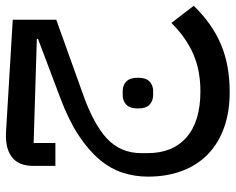

<svg xmlns="http://www.w3.org/2000/svg" viewBox="-95 -413 812 662"><g transform="rotate(-90 311.0 -82.0)"><path d="M325 304Q257 304 203 285Q149 266 111 229.5Q73 193 53 140.5Q33 88 33 22Q33 -23 46.5 -65Q60 -107 92 -145Q124 -183 175.5 -217Q227 -251 304 -280L508 -357V-361L149 -372V-297H70V-373Q70 -424 101 -447.5Q132 -471 191 -467L574 -444V-294L323 -204Q214 -166 164 -119Q114 -72 114 -1V21Q114 108 169 155.5Q224 203 327 203Q399 203 455.5 178.5Q512 154 563 103L622 180Q560 244 488.5 274Q417 304 325 304ZM315 40Q294 40 281 27.5Q268 15 268 -12Q268 -40 281 -52.5Q294 -65 315 -65H328Q348 -65 361 -52.5Q374 -40 374 -12Q374 15 361 27.5Q348 40 328 40Z"/></g></svg>

Font: IBM Plex Sans Arabic Text
Style: Regular
Weight: 450
Designer: Mike Abbink, Paul van der Laan, Pieter van Rosmalen, Wael Morcos, Khajak Apelian
Foundry: Bold Monday
Version: Version 1.2